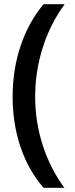

<svg xmlns="http://www.w3.org/2000/svg" viewBox="-20 -734 357 912"><path d="M40 -273.9Q40 -403.3 77.9 -516.1Q115.7 -628.9 187 -713.9H287.1Q219.2 -622.1 183.1 -508.1Q147 -394 147 -274.9Q147 -155.8 183.1 -43.9Q219.2 67.9 286.1 158.2H187Q115.2 75.2 77.6 -35.6Q40 -146.5 40 -273.9Z"/></svg>

Font: Sahel SemiBold FD
Style: SemiBold-FD
Weight: 600
Foundry: Saber Rastikerdar (saber.rastikerdar@gmail.com)
Version: Version 3.3.0